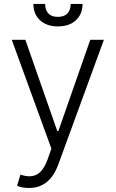

<svg xmlns="http://www.w3.org/2000/svg" viewBox="-20 -747 585 972"><path d="M337.9 -727.1H397.9Q397.9 -675.8 364.3 -644.5Q330.6 -613.3 272.9 -613.3Q216.3 -613.3 182.6 -644.5Q148.9 -675.8 148.9 -727.1H208.5Q208.5 -697.3 224.4 -679.4Q240.2 -661.6 272.9 -661.6Q305.7 -661.6 321.8 -679.7Q337.9 -697.8 337.9 -727.1ZM127.4 204.6Q90.8 204.6 66.4 193.4L83.5 137.2Q109.4 145.5 129.4 145.5Q159.7 145.5 181.9 125.5Q204.1 105.5 220.7 60.5L240.2 5.4L39.6 -545.4H108.4L270 -83.5H275.4L437 -545.4H505.9L274.9 86.4Q231 204.6 127.4 204.6Z"/></svg>

Font: Interop Light
Style: Regular
Weight: 300
Designer: Rasmus Andersson, Google, Jang Haemin
Foundry: jhaemin
Version: Version 1.007